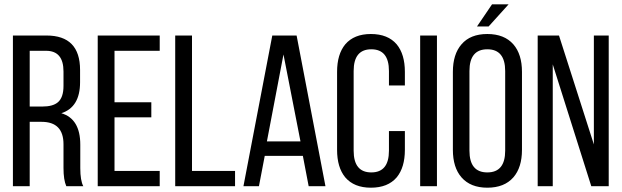

<svg xmlns="http://www.w3.org/2000/svg" viewBox="-20 -865 2888 892"><path d="M196 -700Q352 -700 352 -540V-483Q352 -367 265 -339Q353 -313 353 -193V-84Q353 -26 367 0H288Q275 -29 275 -85V-195Q275 -299 173 -299H118V0H40V-700ZM176 -370Q226 -370 249 -390Q275 -412 275 -466V-533Q275 -629 194 -629H118V-370Z M683 -390V-320H512V-71H722V0H434V-700H722V-629H512V-390Z M794 0V-700H872V-71H1072V0Z M1210 -141 1183 0H1111L1245 -700H1358L1492 0H1414L1387 -141ZM1220 -208H1376L1297 -612Z M1823 -659Q1861 -613 1861 -531V-468H1787V-535Q1787 -636 1705 -636Q1623 -636 1623 -535V-165Q1623 -64 1705 -64Q1787 -64 1787 -165V-256H1861V-169Q1861 -87 1823 -41Q1782 7 1703 7Q1625 7 1584 -41Q1546 -87 1546 -169V-531Q1546 -613 1584 -659Q1625 -707 1703 -707Q1782 -707 1823 -659Z M2010 -700V0H1932V-700Z M2343 -845 2250 -742H2196L2266 -845ZM2365 -659Q2405 -613 2405 -531V-169Q2405 -87 2365 -41Q2323 7 2244 7Q2166 7 2124 -41Q2084 -87 2084 -169V-531Q2084 -613 2124 -659Q2165 -707 2244 -707Q2323 -707 2365 -659ZM2161 -535V-165Q2161 -64 2244 -64Q2327 -64 2327 -165V-535Q2327 -636 2244 -636Q2161 -636 2161 -535Z M2548 0H2478V-700H2577L2739 -194V-700H2808V0H2727L2548 -566Z"/></svg>

Font: Adderley Regular
Style: Regular
Weight: 400
Designer: gorohovskiy
Version: Version 1.003 November 13, 2017